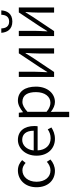

<svg xmlns="http://www.w3.org/2000/svg" viewBox="910 -1758 1079 2939"><g transform="rotate(-90 1449.5 -288.5)"><path d="M304 13C369 13 431 -14 478 -56L442 -111C408 -80 362 -55 311 -55C207 -55 137 -141 137 -269C137 -398 212 -485 313 -485C358 -485 393 -465 425 -436L468 -489C430 -524 381 -554 310 -554C173 -554 53 -450 53 -269C53 -91 162 13 304 13Z M793 13C867 13 922 -12 968 -41L939 -97C898 -69 856 -53 802 -53C694 -53 622 -132 617 -252H986C989 -266 990 -283 990 -301C990 -457 912 -554 777 -554C653 -554 536 -445 536 -269C536 -92 650 13 793 13ZM616 -312C627 -423 698 -488 778 -488C866 -488 918 -427 918 -312Z M1126 231H1208V45L1206 -50C1256 -10 1308 13 1358 13C1482 13 1593 -94 1593 -278C1593 -445 1519 -554 1378 -554C1314 -554 1254 -517 1204 -477H1201L1193 -540H1126ZM1346 -56C1309 -56 1259 -71 1208 -115V-408C1263 -458 1312 -485 1359 -485C1467 -485 1509 -401 1509 -277C1509 -141 1440 -56 1346 -56Z M1741 0H1817L2031 -320C2052 -353 2083 -403 2104 -437H2109C2104 -366 2100 -294 2100 -236V0H2179V-540H2103L1890 -220C1869 -187 1838 -137 1817 -104H1813C1816 -174 1821 -247 1821 -304V-540H1741Z M2367 0H2443L2657 -320C2678 -353 2709 -403 2730 -437H2735C2730 -366 2726 -294 2726 -236V0H2805V-540H2729L2516 -220C2495 -187 2464 -137 2443 -104H2439C2442 -174 2447 -247 2447 -304V-540H2367ZM2589 -639C2714 -639 2756 -725 2760 -808H2693C2691 -744 2666 -688 2589 -688C2511 -688 2486 -744 2484 -808H2417C2422 -725 2464 -639 2589 -639Z"/></g></svg>

Font: ChiuKong Gothic CL Normal
Style: Regular
Weight: 350
Designer: Ryoko NISHIZUKA 西塚涼子 (kana, bopomofo & ideographs); Paul D. Hunt (Latin, Greek & Cyrillic); Sandoll Communications 산돌커뮤니
Foundry: Adobe
Version: Version 1.300